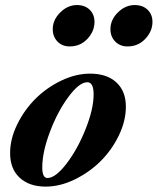

<svg xmlns="http://www.w3.org/2000/svg" viewBox="-20 -709 608 741"><path d="M472.2 -529.8Q443.4 -529.8 424.8 -548.6Q406.2 -567.4 406.2 -596.2Q406.2 -632.8 435.1 -661.1Q463.9 -689.5 500 -689.5Q530.8 -689.5 549.6 -671.4Q568.4 -653.3 568.4 -624.5Q568.4 -588.4 540.8 -559.1Q513.2 -529.8 472.2 -529.8ZM249 -529.8Q220.2 -529.8 201.9 -548.6Q183.6 -567.4 183.6 -596.2Q183.6 -632.3 212.4 -660.9Q241.2 -689.5 276.9 -689.5Q307.6 -689.5 326.2 -671.4Q344.7 -653.3 344.7 -624.5Q344.7 -588.4 317.4 -559.1Q290 -529.8 249 -529.8ZM156.2 11.2Q93.3 11.2 56.2 -22.9Q19 -57.1 19 -118.2Q19 -172.9 46.4 -228.8Q73.7 -284.7 116.7 -327.6Q159.7 -370.6 216.1 -397.7Q272.5 -424.8 327.6 -424.8Q392.6 -424.8 429.2 -390.9Q465.8 -356.9 465.8 -297.4Q465.8 -242.2 438.5 -185.8Q411.1 -129.4 367.7 -86.4Q324.2 -43.5 267.8 -16.1Q211.4 11.2 156.2 11.2ZM163.1 -22Q194.3 -22 237.1 -77.9Q279.8 -133.8 310.5 -211.2Q341.3 -288.6 341.3 -344.7Q341.3 -391.6 316.9 -391.6Q286.1 -391.6 244.4 -335.4Q202.6 -279.3 172.9 -200.7Q143.1 -122.1 143.1 -63Q143.1 -22 163.1 -22Z"/></svg>

Font: Elstob 18pt ExtraBold
Style: Italic
Weight: 800
Italic angle: -20°
Designer: Peter S. Baker
Version: Version 1.015